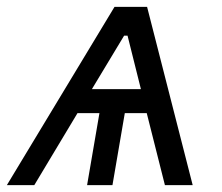

<svg xmlns="http://www.w3.org/2000/svg" viewBox="-46 -540 648 560"><path d="M383 -520H288L-26 0H54L180 -210H244L208 0H282L318 -210H382L435 0H516ZM222 -280 316 -436H326L365 -280Z"/></svg>

Font: Fixel Display
Style: Italic
Weight: 400
Italic angle: -10°
Designer: AlfaBravo + MacPaw
Foundry: Kyrylo Tkachov, Marchela Mozhyna, Serhii Makarenko, Maria Weinstein, Zakhar Kryvoshyya
Version: Version 1.210;Glyphs 3.2 (3217)